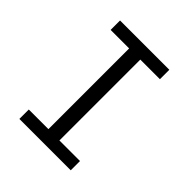

<svg xmlns="http://www.w3.org/2000/svg" viewBox="-176 -737 851 851"><g transform="rotate(45 250.0 -311.0)"><path d="M88 -623H397V-564H274V-57H403V1H81V-58H204V-564H88Z"/></g></svg>

Font: Inconsolata
Style: Regular
Weight: 400
Designer: Raph Levien, Kirill Tkachev
Foundry: Cyreal
Version: Version 1.013